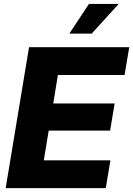

<svg xmlns="http://www.w3.org/2000/svg" viewBox="-20 -971 687 991"><path d="M9.3 0 129.9 -727.5H647L623 -584H278.8L254.9 -437H571.8L548.3 -296.9H231.4L206.1 -143.6H549.8L525.9 0ZM337.9 -797.4 439 -950.7H592.8L453.1 -797.4Z"/></svg>

Font: Inter 20pt ExtraBold
Style: Italic
Weight: 800
Italic angle: -9.3988°
Version: Version 4.001;git-66647c0bb